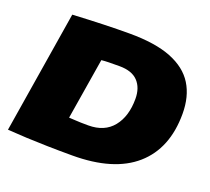

<svg xmlns="http://www.w3.org/2000/svg" viewBox="-122 -865 1127 1030"><g transform="rotate(20 441.5 -350.0)"><path d="M385 10Q306 10 242.5 8.5Q179 7 123.5 4.5Q68 2 14 -2L127 -700Q222 -705 301.5 -707.5Q381 -710 451 -710Q598 -710 689 -674Q780 -638 822.5 -569.5Q865 -501 865 -402Q865 -204 743 -97Q621 10 385 10ZM411 -171Q503 -171 551.5 -231Q600 -291 600 -391Q600 -454 565.5 -490.5Q531 -527 460 -527Q424 -527 400 -526.5Q376 -526 357 -524L300 -175Q321 -174 336 -173Q351 -172 368.5 -171.5Q386 -171 411 -171Z"/></g></svg>

Font: Georama Expanded Black
Style: Italic
Weight: 900
Width: 7
Italic angle: -9°
Designer: Jean-Baptiste Levee
Foundry: Production Type
Version: Version 1.000